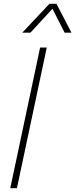

<svg xmlns="http://www.w3.org/2000/svg" viewBox="-20 -990 396 1010"><path d="M97 -818 240 -970H277L356 -818H320L256 -944L140 -818ZM34 0 191 -740H226L69 0Z"/></svg>

Font: Be Vietnam Pro Thin
Style: Italic
Weight: 100
Italic angle: -12°
Designer: Lam Bao, Tony Le, Vietanh Nguyen
Foundry: Yellow Type Foundry
Version: Version 1.002; ttfautohint (v1.8.3)